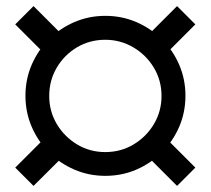

<svg xmlns="http://www.w3.org/2000/svg" viewBox="-20 -675 691 630"><path d="M325.5 -98Q271.5 -98 224 -118.5Q176.5 -139 140.5 -175.2Q104.5 -211.5 84 -259Q63.5 -306.5 63.5 -361Q63.5 -415 84 -462.5Q104.5 -510 140.5 -546Q176.5 -582 224 -602.5Q271.5 -623 325.5 -623Q380 -623 427.5 -602.5Q475 -582 511.2 -546Q547.5 -510 568 -462.5Q588.5 -415 588.5 -361Q588.5 -306.5 568 -259Q547.5 -211.5 511.2 -175.2Q475 -139 427.5 -118.5Q380 -98 325.5 -98ZM90 -65 30 -125 141.5 -236.5 202 -176.5ZM142 -483 30 -595 90 -655 201.5 -543.5ZM561 -65 449.5 -176.5 509.5 -236.5 621 -125ZM325.5 -176Q376.5 -176 418.5 -201.2Q460.5 -226.5 485.2 -268.2Q510 -310 510 -360Q510 -411 484.8 -453Q459.5 -495 417.2 -519.8Q375 -544.5 325.5 -544.5Q274.5 -544.5 232.8 -519.8Q191 -495 166.2 -453Q141.5 -411 141.5 -360Q141.5 -310 166.2 -268.2Q191 -226.5 232.8 -201.2Q274.5 -176 325.5 -176ZM509.5 -483.5 449.5 -543.5 561 -655 621 -595Z"/></svg>

Font: Manrope ExtraLight Medium
Style: Regular
Weight: 500
Version: Version 4.504